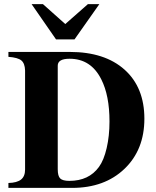

<svg xmlns="http://www.w3.org/2000/svg" viewBox="-20 -915 762 935"><path d="M21 0V-23.9Q62.5 -24.9 82.3 -40.5Q102.1 -56.2 102.1 -88.9V-571.8Q101.1 -606.4 84 -620.6Q66.9 -634.8 21 -638.2V-662.1H319.8Q490.2 -662.1 586.7 -575.7Q683.1 -489.3 683.1 -336.9Q683.1 -185.5 586.2 -92.8Q489.3 0 331.1 0ZM261.2 -595.2V-90.8Q261.2 -57.6 273.2 -45.9Q285.2 -34.2 317.9 -34.2Q412.6 -34.2 461.9 -102.1Q485.8 -134.8 499.5 -194.1Q513.2 -253.4 513.2 -323.2Q513.2 -450.2 473.1 -528.8Q422.9 -628.9 318.8 -628.9Q261.2 -628.9 261.2 -595.2ZM463.9 -895 342.8 -723.1H252.9L133.8 -895H189L297.9 -797.9L408.2 -895Z"/></svg>

Font: Accordance
Style: Bold
Weight: 700
Version: Version 1.2 (build January 31, 2020) Miklal Software Solutio